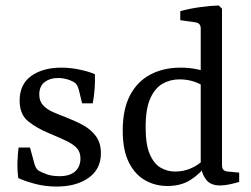

<svg xmlns="http://www.w3.org/2000/svg" viewBox="-20 -674 922 704"><path d="M47 -21Q43 -51 44 -79.5Q45 -108 48 -133H90L105 -78Q110 -56 122 -48Q132 -42 151.5 -35Q171 -28 198 -28Q236 -28 255.5 -45.5Q275 -63 275 -93Q275 -116 262 -130.5Q249 -145 224 -157Q199 -169 163 -184Q114 -204 83 -229.5Q52 -255 52 -305Q52 -365 94.5 -395.5Q137 -426 205 -426Q237 -426 271 -419Q305 -412 328 -402Q329 -375 327 -348Q325 -321 320 -295H281L269 -345Q266 -355 262 -362Q258 -369 249 -374Q240 -379 227.5 -383Q215 -387 198 -388Q166 -389 145 -374Q124 -359 124 -327Q124 -303 138 -288Q152 -273 173.5 -263.5Q195 -254 219 -245Q253 -232 283 -216Q313 -200 331.5 -175Q350 -150 350 -112Q350 -54 305 -22Q260 10 188 10Q145 10 108 0Q71 -10 47 -21Z M594 8Q549 8 512 -13Q475 -34 452.5 -78.5Q430 -123 430 -196Q430 -273 456.5 -324Q483 -375 531 -400.5Q579 -426 642 -426Q673 -426 700.5 -420.5Q728 -415 743 -409L727 -356Q717 -366 692 -374.5Q667 -383 638 -383Q604 -383 576 -367Q548 -351 531 -313Q514 -275 514 -208Q514 -144 529 -109Q544 -74 568.5 -59.5Q593 -45 622 -45Q653 -45 679.5 -56.5Q706 -68 726 -87L737 -70Q716 -39 680.5 -15.5Q645 8 594 8ZM794 -642V-69Q794 -56 799.5 -51Q805 -46 815 -45L857 -41V-7Q844 -3 824 1.5Q804 6 787 6Q752 6 736 -15Q720 -36 716 -66V-570Q716 -589 697 -592L641 -600V-633Q672 -642 711.5 -647.5Q751 -653 782 -654Z"/></svg>

Font: Yrsa
Style: Regular
Weight: 400
Designer: Anna Giedrys (Yrsa+Rasa design), David Brezina (Yrsa art-direction, Rasa art-direction, design)
Foundry: Rosetta Type Foundry
Version: Version 2.004